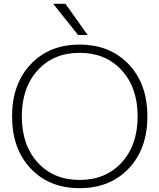

<svg xmlns="http://www.w3.org/2000/svg" viewBox="-20 -973 833 1003"><path d="M322 -953 438 -790H388L258 -953ZM652.5 -93Q555 10 396 10Q237 10 140 -93Q43 -196 43 -365Q43 -534 140 -637Q237 -740 396 -740Q555 -740 652.5 -637Q750 -534 750 -365Q750 -196 652.5 -93ZM177 -124Q260 -33 396 -33Q532 -33 615.5 -124Q699 -215 699 -365Q699 -515 615.5 -606Q532 -697 396 -697Q260 -697 177 -606Q94 -515 94 -365Q94 -215 177 -124Z"/></svg>

Font: Mplus 1p Light
Style: Regular
Weight: 300
Version: Version 1.061